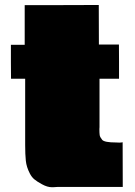

<svg xmlns="http://www.w3.org/2000/svg" viewBox="-20 -761 549 782"><path d="M385.3 -243.2 384.8 -235.8Q384.8 -218.8 386 -210.7Q387.2 -202.6 396 -191.7Q404.8 -180.7 453.1 -180.7L466.3 -180.2Q473.6 -180.2 479.5 -181.6L480 0.5H212.9L196.3 1.5H190.9Q172.9 1.5 151.4 -10.3Q129.9 -22 119.4 -31Q108.9 -40 101.6 -54.2Q87.9 -80.6 85.2 -106.2Q82.5 -131.8 82.5 -169.9V-440.4H24.9L24.4 -508.8V-578.6H80.6V-740.2H231.4L382.3 -740.7L382.8 -579.6H464.4L464.8 -509.8V-440.4H385.3Z"/></svg>

Font: Bowlby One
Style: Regular
Weight: 400
Designer: vernon adams
Foundry: vernon adams
Version: Version 1.001